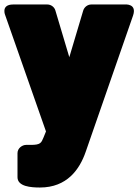

<svg xmlns="http://www.w3.org/2000/svg" viewBox="-58 -586 618 856"><path d="M120 250C241 250 297 169 324 91L535 -516C554 -571 500 -566 500 -566H349C333 -566 318 -555 313 -539L251 -331L189 -539C185 -554 170 -566 153 -566H1C-57 -566 -34 -516 -34 -516L147 0L136 27C126 51 123 60 79 60H58C42 60 20 74 20 97V204C20 246 81 250 120 250Z"/></svg>

Font: Asimov Print
Style: E
Weight: 500
Designer: Google
Version: Version 2.000980; 2014